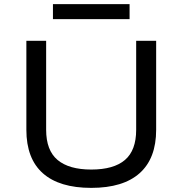

<svg xmlns="http://www.w3.org/2000/svg" viewBox="-20 -903 886 932"><path d="M423 9Q268 9 188 -62Q108 -133 108 -273V-705H204V-273Q204 -173 259.5 -126.5Q315 -80 423 -80Q532 -80 586.5 -126.5Q641 -173 641 -273V-705H738V-273Q738 -134 658 -62.5Q578 9 423 9ZM237 -810V-883H609V-810Z"/></svg>

Font: Nunito Sans 7pt SemiExpanded
Style: Regular
Weight: 400
Width: 6
Designer: Vernon Adams
Foundry: Vernon Adams
Version: Version 3.101;gftools[0.9.27]